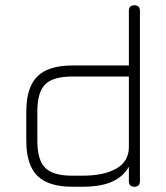

<svg xmlns="http://www.w3.org/2000/svg" viewBox="-20 -710 633 730"><path d="M255 0Q163.5 0 121.8 -41.8Q80 -83.5 80 -175V-286Q80 -377.5 121.8 -419.2Q163.5 -461 255 -461H470V-669Q470 -690 491 -690Q512 -690 512 -669V-21Q512 0 491 0Q470 0 470 -21V-76Q449 -38.5 406.2 -19.2Q363.5 0 293 0ZM255 -42H293Q375 -42 422.5 -69.2Q470 -96.5 470 -151V-419H255Q181.5 -419 151.8 -389.2Q122 -359.5 122 -286V-175Q122 -101.5 151.8 -71.8Q181.5 -42 255 -42Z"/></svg>

Font: Jura Light Light
Style: Regular
Weight: 300
Version: Version 5.106